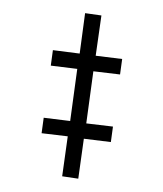

<svg xmlns="http://www.w3.org/2000/svg" viewBox="-121 -711 671 792"><g transform="rotate(-20 215.0 -315.0)"><path d="M86 1 164 -146 264 -95 294 -152 195 -202 296 -394 395 -344 425 -401 327 -451 406 -599 346 -631 268 -482 169 -533 139 -476 237 -426 136 -234 38 -284 8 -227 105 -178 27 -31Z"/></g></svg>

Font: Noto Sans ExtraCondensed
Style: Italic
Weight: 400
Width: 2
Italic angle: -12°
Designer: Monotype Design Team
Foundry: Monotype Imaging Inc.
Version: Version 2.013